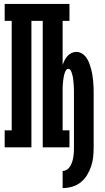

<svg xmlns="http://www.w3.org/2000/svg" viewBox="-20 -755 540 984"><path d="M301 209V121Q313 121 323.5 114Q334 107 340 96.5Q346 86 350 74Q354 62 356 49.5Q358 37 358.5 24.5Q359 12 359 0V-276Q359 -283 359 -289.5Q359 -296 358.5 -303Q358 -310 358 -316.5Q358 -323 357 -330Q356 -337 355.5 -343.5Q355 -350 354 -357Q353 -364 351 -370.5Q349 -377 347 -383.5Q345 -390 341 -396Q337 -402 330 -402Q323 -402 319 -396Q315 -390 312.5 -383.5Q310 -377 308.5 -370.5Q307 -364 306 -357Q305 -350 304 -343.5Q303 -337 302.5 -330Q302 -323 301.5 -316.5Q301 -310 301 -303Q301 -296 301 -289.5Q301 -283 301 -276V-87H336V0H199V-648H141V0H4V-87H40V-648H4V-735H336V-648H301V-422Q305 -434 311 -446Q317 -458 325.5 -467.5Q334 -477 346 -483Q358 -489 371 -489Q387 -489 400.5 -480.5Q414 -472 423 -459Q432 -446 437.5 -431Q443 -416 447 -401Q451 -386 453.5 -370.5Q456 -355 457.5 -339Q459 -323 459.5 -307.5Q460 -292 460 -276V0Q460 25 457.5 49.5Q455 74 447 97.5Q439 121 426 142.5Q413 164 393.5 179.5Q374 195 349.5 202Q325 209 301 209Z"/></svg>

Font: Iosevka Gothic
Style: Bold
Weight: 700
Monospace: yes
Designer: Belleve Invis
Foundry: Belleve Invis
Version: Version 15.5.1; ttfautohint (v1.8.4)